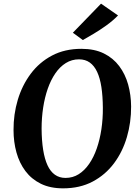

<svg xmlns="http://www.w3.org/2000/svg" viewBox="-20 -1020 764 1050"><path d="M325 10Q254.5 10 203.2 -15.2Q152 -40.5 119 -84.5Q86 -128.5 70 -186.2Q54 -244 54 -308.5Q53.5 -394.5 77.2 -474Q101 -553.5 148 -616.5Q195 -679.5 264.5 -716.2Q334 -753 425.5 -753Q496.5 -753 547.8 -727.8Q599 -702.5 632 -658.5Q665 -614.5 680.8 -557.8Q696.5 -501 697 -438Q697.5 -351 674 -270.5Q650.5 -190 603.5 -127Q556.5 -64 486.8 -27Q417 10 325 10ZM338 -47Q378 -47 410.2 -67.2Q442.5 -87.5 467.5 -123.8Q492.5 -160 509.2 -208.2Q526 -256.5 534.5 -313.2Q543 -370 542.5 -430.5Q542 -494.5 534.5 -543.8Q527 -593 511.2 -626.8Q495.5 -660.5 471 -678Q446.5 -695.5 412 -695.5Q372.5 -695.5 340 -675.2Q307.5 -655 282.8 -619Q258 -583 241.2 -535Q224.5 -487 216 -431.2Q207.5 -375.5 207.5 -316Q208 -251 216 -200.8Q224 -150.5 239.8 -116.2Q255.5 -82 280.2 -64.5Q305 -47 338 -47ZM433 -801 378.5 -841 532.5 -1000 625.5 -935.5Q596 -905.5 561 -880.5Q526 -855.5 492.5 -835.5Q459 -815.5 433 -801Z"/></svg>

Font: Merriweather Light 18pt
Style: Bold Italic
Weight: 700
Italic angle: -7.8°
Version: Version 2.101